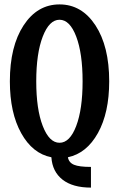

<svg xmlns="http://www.w3.org/2000/svg" viewBox="-20 -710 542 874"><path d="M289.1 5.9Q293.5 30.3 316.9 40Q340.3 49.8 394 49.8V144Q311 144 264.6 107.7Q218.3 71.3 213.9 5.9Q128.4 -10.7 76.7 -103.5Q24.9 -196.3 24.9 -339.8Q24.9 -499 87.4 -594.5Q149.9 -689.9 251 -689.9Q352.1 -689.9 414.6 -594.5Q477.1 -499 477.1 -339.8Q477.1 -196.8 425.8 -104.5Q374.5 -12.2 289.1 5.9ZM356 -339.8Q356 -467.3 326.9 -543.7Q297.9 -620.1 251 -620.1Q204.1 -620.1 174.6 -543.5Q145 -466.8 145 -339.8Q145 -212.9 174.6 -136.5Q204.1 -60.1 251 -60.1Q297.9 -60.1 326.9 -136.5Q356 -212.9 356 -339.8Z"/></svg>

Font: Margherita Bold
Style: Regular
Weight: 700
Designer: James Puckett
Foundry: Dunwich Type Founders
Version: Version 1.008;hotconv 1.0.109;makeotfexe 2.5.65596